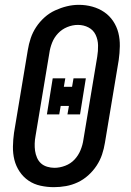

<svg xmlns="http://www.w3.org/2000/svg" viewBox="-20 -766 540 794"><path d="M203 8Q175 8 147.5 2Q120 -4 98 -19Q76 -34 61 -56.5Q46 -79 39.5 -105Q33 -131 33.5 -160Q34 -189 38 -217L95 -559Q99 -584 107 -608Q115 -632 129.5 -654Q144 -676 164 -694Q184 -712 208 -723Q232 -734 256.5 -740Q281 -746 306 -746Q335 -746 362 -738.5Q389 -731 411 -716Q433 -701 448 -678.5Q463 -656 469.5 -630Q476 -604 475.5 -575Q475 -546 471 -518L414 -176Q410 -151 402 -127Q394 -103 379.5 -81Q365 -59 345 -41Q325 -23 301.5 -12Q278 -1 253 3.5Q228 8 203 8ZM205 -72Q227 -72 249.5 -80.5Q272 -89 288 -106Q304 -123 313 -145Q322 -167 325 -189L382 -531Q386 -555 385.5 -578.5Q385 -602 375.5 -622Q366 -642 346 -652.5Q326 -663 302 -663Q280 -663 258 -654Q236 -645 220 -628Q204 -611 195.5 -589.5Q187 -568 184 -546L127 -204Q124 -188 123.5 -172.5Q123 -157 125 -142.5Q127 -128 133 -114Q139 -100 149.5 -90.5Q160 -81 175 -76.5Q190 -72 205 -72ZM174 -293 198 -442H250L244 -407H278L284 -442H335L311 -293H259L265 -328H231L225 -293Z"/></svg>

Font: Iosevka Curly Slab MdObl
Style: Regular
Weight: 500
Italic angle: -9°
Monospace: yes
Designer: Belleve Invis
Foundry: Belleve Invis
Version: Version 11.0.0; ttfautohint (v1.8.3)